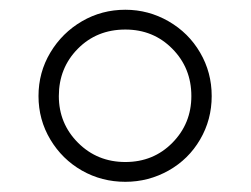

<svg xmlns="http://www.w3.org/2000/svg" viewBox="-20 -803 507 388"><path d="M57.8 -608.9Q57.8 -656.7 81.7 -696.7Q105.6 -736.7 145.6 -760Q185.6 -783.3 233.3 -783.3Q280 -783.3 320.6 -760Q361.1 -736.7 384.4 -696.7Q407.8 -656.7 407.8 -608.9Q407.8 -561.1 384.4 -521.1Q361.1 -481.1 320.6 -458.3Q280 -435.6 233.3 -435.6Q185.6 -435.6 145.6 -458.3Q105.6 -481.1 81.7 -521.1Q57.8 -561.1 57.8 -608.9ZM366.7 -608.9Q366.7 -665.6 328.3 -704.4Q290 -743.3 233.3 -743.3Q175.6 -743.3 137.2 -704.4Q98.9 -665.6 98.9 -608.9Q98.9 -553.3 137.8 -514.4Q176.7 -475.6 233.3 -475.6Q290 -475.6 328.3 -514.4Q366.7 -553.3 366.7 -608.9Z"/></svg>

Font: Paperlogy 3 Light
Style: Regular
Weight: 300
Designer: redesigned by Lee Juim, glyphs from Gmarket Sans & Montserrat
Foundry: PT&
Version: Version 1.001